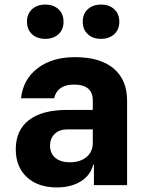

<svg xmlns="http://www.w3.org/2000/svg" viewBox="-20 -810 640 840"><path d="M536 -370V0H391V-90H388Q376 -43 333.5 -16.5Q291 10 229 10Q146 10 97.5 -35Q49 -80 49 -157Q49 -240 106.5 -284.5Q164 -329 272 -329H386V-370Q386 -440 304 -440Q267 -440 245 -424.5Q223 -409 217 -380H72Q81 -463 144.5 -511.5Q208 -560 308 -560Q418 -560 477 -510.5Q536 -461 536 -370ZM386 -185V-244H275Q240 -244 219.5 -224.5Q199 -205 199 -173Q199 -139 222 -119.5Q245 -100 285 -100Q331 -100 358.5 -123Q386 -146 386 -185ZM98 -715Q98 -749 120 -769.5Q142 -790 178 -790Q214 -790 236 -769.5Q258 -749 258 -715Q258 -681 236 -660.5Q214 -640 178 -640Q142 -640 120 -660.5Q98 -681 98 -715ZM342 -715Q342 -749 364 -769.5Q386 -790 422 -790Q458 -790 480 -769.5Q502 -749 502 -715Q502 -681 480 -660.5Q458 -640 422 -640Q386 -640 364 -660.5Q342 -681 342 -715Z"/></svg>

Font: JetBrains Mono Extra Bold
Style: Regular
Weight: 800
Monospace: yes
Designer: Philipp Nurullin, Konstantin Bulenkov
Foundry: JetBrains
Version: 2.002